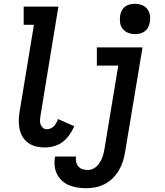

<svg xmlns="http://www.w3.org/2000/svg" viewBox="-20 -770 873 1013"><path d="M217 8Q194 8 171.5 3Q149 -2 131 -14.5Q113 -27 101 -45.5Q89 -64 84 -86Q79 -108 79 -131Q79 -154 83 -178L159 -639H105V-735H288L194 -162Q192 -150 191 -137.5Q190 -125 194 -114Q198 -103 206.5 -95.5Q215 -88 227 -88Q237 -88 247.5 -92.5Q258 -97 265 -105Q272 -113 277.5 -122.5Q283 -132 286 -142L372 -104Q362 -81 347 -59.5Q332 -38 311.5 -22Q291 -6 266 1Q241 8 217 8ZM436 223Q412 223 389 219.5Q366 216 345 207.5Q324 199 307.5 184Q291 169 281 149Q271 129 268.5 106Q266 83 270 59V56H381V57Q379 71 382 85Q385 99 394 109Q403 119 416.5 123Q430 127 444 127Q456 127 468 122Q480 117 489.5 108Q499 99 506 88Q513 77 518 65Q523 53 526 41Q529 29 531 17L604 -424H491V-520H732L640 32Q636 57 628.5 81Q621 105 608 127.5Q595 150 576 169Q557 188 533.5 200.5Q510 213 485 218Q460 223 436 223ZM692 -590Q673 -590 655.5 -597Q638 -604 627 -618Q616 -632 613.5 -651Q611 -670 614 -689Q616 -702 622.5 -714.5Q629 -727 640.5 -735.5Q652 -744 665.5 -747Q679 -750 692 -750Q711 -750 729 -743Q747 -736 757.5 -722Q768 -708 771 -689Q774 -670 770 -651Q768 -638 761.5 -625.5Q755 -613 743.5 -604.5Q732 -596 718.5 -593Q705 -590 692 -590Z"/></svg>

Font: Iosevka Custom
Style: Bold Italic
Weight: 700
Italic angle: -9°
Designer: Belleve Invis
Foundry: Belleve Invis
Version: Version 30.3.1; ttfautohint (v1.8.3)